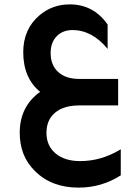

<svg xmlns="http://www.w3.org/2000/svg" viewBox="-20 -481 621 876"><path d="M531 319Q444 375 338 375Q215 375 139 299Q70 231 70 125Q70 5 163 -62Q86 -125 86 -243Q86 -348 160 -411Q219 -461 298 -461Q407 -461 471 -369V-258Q400 -344 310 -344Q264 -343 237.5 -314.5Q211 -286 211 -239Q211 -184 245.5 -152.5Q280 -121 340 -121H519V0H342Q271 0 231.5 33Q192 66 192 125Q192 184 233.5 219Q275 254 346 254Q443 254 531 200Z"/></svg>

Font: Space Grotesk SemiBold
Style: Regular
Weight: 600
Designer: Florian Karsten
Foundry: Florian Karsten
Version: Version 2.000